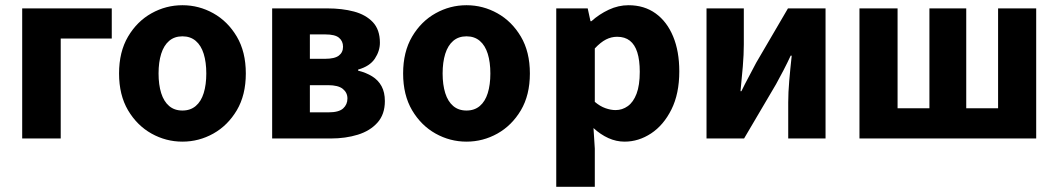

<svg xmlns="http://www.w3.org/2000/svg" viewBox="-20 -528 4035 732"><path d="M64.6 0V-496H406.1V-381H211.5V0Z M675.5 12Q612.8 12 557.7 -18.7Q502.6 -49.5 468.2 -107.5Q433.9 -165.6 433.9 -247.9Q433.9 -330.4 468.2 -388.5Q502.6 -446.7 557.7 -477.4Q612.8 -508.1 675.5 -508.1Q738.3 -508.1 793.3 -477.4Q848.3 -446.7 882.8 -388.5Q917.2 -330.4 917.2 -247.9Q917.2 -165.6 882.8 -107.5Q848.3 -49.5 793.3 -18.7Q738.3 12 675.5 12ZM675.5 -106.6Q705.9 -106.6 726.3 -123.9Q746.7 -141.2 756.6 -173.1Q766.5 -205 766.5 -247.9Q766.5 -290.8 756.6 -322.8Q746.7 -354.7 726.3 -372.1Q705.9 -389.5 675.5 -389.5Q645.1 -389.5 624.8 -372.1Q604.5 -354.7 594.5 -322.8Q584.5 -290.8 584.5 -247.9Q584.5 -205 594.5 -173.1Q604.5 -141.2 624.8 -123.9Q645.1 -106.6 675.5 -106.6Z M1017.6 0V-496H1228.4Q1284.5 -496 1329.5 -484Q1374.5 -472 1401.5 -443.5Q1428.4 -414.9 1428.4 -365.1Q1428.4 -333.6 1409.1 -304.4Q1389.7 -275.2 1345.3 -262.7V-258.7Q1376 -251.1 1399 -236.8Q1422 -222.6 1434.7 -199.3Q1447.3 -176.1 1447.3 -142.7Q1447.3 -92 1419.1 -60.5Q1391 -29 1344.3 -14.5Q1297.6 0 1240.6 0ZM1161.4 -303.8H1219.6Q1255.8 -303.8 1271.8 -316Q1287.8 -328.2 1287.8 -349.8Q1287.8 -371.3 1272.5 -384Q1257.3 -396.8 1220.4 -396.8H1161.4ZM1161.4 -99.7H1232.6Q1272 -99.7 1288.3 -114.7Q1304.6 -129.6 1304.6 -152.5Q1304.6 -174.8 1287.1 -189Q1269.6 -203.3 1230.8 -203.3H1161.4Z M1758.5 12Q1695.8 12 1640.7 -18.7Q1585.6 -49.5 1551.2 -107.5Q1516.9 -165.6 1516.9 -247.9Q1516.9 -330.4 1551.2 -388.5Q1585.6 -446.7 1640.7 -477.4Q1695.8 -508.1 1758.5 -508.1Q1821.3 -508.1 1876.3 -477.4Q1931.3 -446.7 1965.8 -388.5Q2000.2 -330.4 2000.2 -247.9Q2000.2 -165.6 1965.8 -107.5Q1931.3 -49.5 1876.3 -18.7Q1821.3 12 1758.5 12ZM1758.5 -106.6Q1788.9 -106.6 1809.3 -123.9Q1829.7 -141.2 1839.6 -173.1Q1849.5 -205 1849.5 -247.9Q1849.5 -290.8 1839.6 -322.8Q1829.7 -354.7 1809.3 -372.1Q1788.9 -389.5 1758.5 -389.5Q1728.1 -389.5 1707.8 -372.1Q1687.5 -354.7 1677.5 -322.8Q1667.5 -290.8 1667.5 -247.9Q1667.5 -205 1677.5 -173.1Q1687.5 -141.2 1707.8 -123.9Q1728.1 -106.6 1758.5 -106.6Z M2100.7 184.1V-496.1H2220.6L2231.2 -447.3H2234.9Q2264.3 -473.8 2301 -491Q2337.7 -508.1 2376.1 -508.1Q2436.2 -508.1 2479.5 -476.9Q2522.8 -445.7 2546.3 -389Q2569.8 -332.4 2569.8 -255.9Q2569.8 -170.8 2539.9 -110.8Q2510 -50.8 2462.4 -19.4Q2414.8 12 2361.1 12Q2329.6 12 2299.5 -1.5Q2269.4 -15.1 2242.7 -39.8L2247.7 38.7V184.1ZM2326.8 -108.3Q2352.5 -108.3 2373.5 -123.4Q2394.6 -138.4 2406.9 -170.7Q2419.1 -202.9 2419.1 -254.2Q2419.1 -298.8 2409.7 -328.4Q2400.3 -358 2381.3 -372.9Q2362.3 -387.8 2332.9 -387.8Q2310.8 -387.8 2290.4 -377.5Q2270 -367.1 2247.7 -343.4V-139.7Q2267.8 -122.6 2288.3 -115.5Q2308.7 -108.3 2326.8 -108.3Z M2673.6 0V-496H2815.8V-358.4Q2815.8 -320.5 2812 -274.9Q2808.2 -229.3 2803.2 -180.3H2806.6Q2818.9 -206 2835.3 -236.3Q2851.6 -266.7 2862.9 -288.7L2984.1 -496H3127.4V0H2985.1V-137.6Q2985.1 -175.1 2989 -220.4Q2992.9 -265.8 2998.4 -315.7H2994.4Q2982.5 -289.8 2966.7 -259.3Q2950.9 -228.8 2938.6 -206.9L2816.8 0Z M3256.7 0V-496.1H3402V-115.3H3523.4V-496.1H3663.8V-115.3H3785.2V-496.1H3930.5V0Z"/></svg>

Font: Source Sans Variable
Style: Regular
Weight: 200
Designer: Paul D. Hunt
Foundry: Adobe Systems Incorporated
Version: Version 3.006;hotconv 1.0.111;makeotfexe 2.5.65597